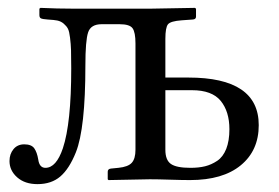

<svg xmlns="http://www.w3.org/2000/svg" viewBox="-20 -451 703 483"><path d="M557.1 -126Q557.1 -170.4 535.2 -197.3Q513.2 -224.1 462.9 -224.1H396V-74.2Q396 -48.3 409.9 -38.6Q423.8 -28.8 459 -28.8Q480 -28.8 495.8 -32.7Q511.7 -36.6 526.4 -46.4Q541 -56.2 549.1 -76.4Q557.1 -96.7 557.1 -126ZM235.8 -390.1Q208.5 -390.1 201.7 -369.6Q194.8 -349.1 194.8 -286.1Q194.8 -127.9 170.9 -67.9Q154.3 -26.4 131.8 -7.1Q109.4 12.2 74.2 12.2Q42.5 12.2 23.2 -4.9Q3.9 -22 3.9 -45.9Q3.9 -63.5 13.9 -75.7Q23.9 -87.9 41 -87.9Q59.1 -87.9 66.2 -77.9Q73.2 -67.9 76.2 -49.8Q79.1 -28.8 94.2 -28.8Q121.6 -28.8 138.2 -78.1Q159.2 -141.1 159.2 -278.8Q159.2 -308.6 158.7 -324.5Q158.2 -340.3 156.2 -356.2Q154.3 -372.1 150.9 -378.7Q147.5 -385.3 140.4 -391.4Q133.3 -397.5 124 -399.4Q116.7 -400.9 100.1 -401.9Q86.9 -402.8 83 -404.8Q79.1 -406.7 79.1 -413.1V-429.2L82 -431.2Q124 -429.2 164.1 -429.2H358.9L470.2 -431.2L473.1 -429.2V-409.2Q473.1 -402.3 464.8 -401.9L437 -399.9Q409.2 -397.9 402.6 -389.9Q396 -381.8 396 -353V-255.9H454.1Q630.9 -255.9 630.9 -136.2Q630.9 -72.3 585.7 -35.2Q540.5 2 458 2Q438.5 2 407.5 1Q376.5 0 356.9 0L252.9 2L251 0V-19Q251 -25.9 258.8 -26.9L277.8 -28.8Q302.2 -31.2 311.5 -41.5Q320.8 -51.8 320.8 -74.2V-341.8Q320.8 -369.6 313.5 -379.9Q306.2 -390.1 280.8 -390.1Z"/></svg>

Font: Linux Libertine Display G
Style: Regular
Weight: 400
Designer: Philipp H. Poll
Foundry: Philipp H. Poll
Version: Version 5.0.9